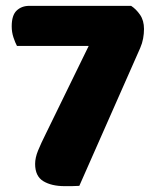

<svg xmlns="http://www.w3.org/2000/svg" viewBox="-20 -628 522 656"><path d="M428 -608Q445 -597 458.5 -577.5Q472 -558 472 -529Q472 -513 469 -496.5Q466 -480 459 -464L251 7Q237 8 224.5 8Q212 8 201 8Q156 8 128 -9Q100 -26 100 -68Q100 -89 110 -113.5Q120 -138 137 -172L283 -471H38Q32 -482 26 -500Q20 -518 20 -538Q20 -576 37 -592Q54 -608 80 -608Z"/></svg>

Font: Baloo Thambi
Style: Regular
Weight: 400
Designer: Aadarsh Rajan and Ek Type
Foundry: Ek Type
Version: Version 1.443;PS 1.000;hotconv 16.6.51;makeotf.lib2.5.65220;